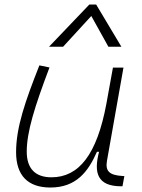

<svg xmlns="http://www.w3.org/2000/svg" viewBox="-20 -815 626 845"><path d="M201.7 10.3C315.4 10.3 368.2 -59.6 406.7 -147H416C391.6 -54.7 408.2 4.9 513.7 4.9H519L527.3 -40L518.6 -40.5C461.4 -43.9 442.9 -62 450.7 -106.9L523.4 -517.6H477.1L448.2 -358.4C406.7 -134.8 327.1 -34.7 206.5 -34.7C135.3 -34.7 97.7 -73.2 97.7 -147.5C97.7 -234.4 132.3 -345.2 197.8 -518.1L153.3 -527.3C90.8 -368.7 50.8 -254.4 50.8 -145C50.8 -43 102.5 10.3 201.7 10.3ZM403.3 -794.9H373L195.8 -609.4H257.8L381.8 -744.6L457 -609.4H514.2Z"/></svg>

Font: Cascadia Code PL ExtraLight
Style: Italic
Weight: 200
Italic angle: -10°
Monospace: yes
Designer: Aaron Bell
Foundry: Saja Typeworks
Version: Version 2404.023